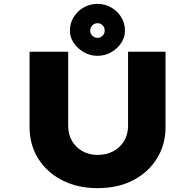

<svg xmlns="http://www.w3.org/2000/svg" viewBox="-20 -968 1012 994"><path d="M485 6Q381 6 301.5 -35Q222 -76 177.5 -147.5Q133 -219 133 -311V-700H333V-317Q333 -272 353 -238Q373 -204 407.5 -185Q442 -166 485 -166Q531 -166 566.5 -185Q602 -204 622.5 -238Q643 -272 643 -317V-700H837V-311Q837 -219 792.5 -147.5Q748 -76 669.5 -35Q591 6 485 6ZM485 -679Q447 -679 414.5 -697.5Q382 -716 362 -745.5Q342 -775 342 -809Q342 -848 361.5 -879.5Q381 -911 413.5 -929.5Q446 -948 485 -948Q523 -948 555.5 -929.5Q588 -911 607.5 -879.5Q627 -848 627 -809Q627 -775 607.5 -745.5Q588 -716 555.5 -697.5Q523 -679 485 -679ZM485 -772Q500 -772 511 -783Q522 -794 522 -809Q522 -826 511 -837Q500 -848 485 -848Q470 -848 458.5 -837Q447 -826 447 -809Q447 -794 458.5 -783Q470 -772 485 -772Z"/></svg>

Font: Lexend Mega ExtraBold
Style: Regular
Weight: 800
Designer: Bonnie Shaver-Troup, Thomas Jockin
Foundry: Lexend
Version: Version 1.007